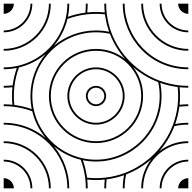

<svg xmlns="http://www.w3.org/2000/svg" viewBox="-20 -1020 1040 1040"><path d="M0 -945C30 -945 55 -970 55 -1000H0ZM55 0C55 -30 30 -55 0 -55V0ZM1000 0V-55C970 -55 945 -30 945 0ZM1000 -945V-1000H945C945 -970 970 -945 1000 -945ZM755 0C755 -135 865 -245 1000 -245V-255C941 -255 885.8 -234.6 842.4 -200.4C877.3 -240.3 905.4 -286.4 924.8 -336.8C949 -342.2 974 -345 1000 -345V-355C976 -355 951.9 -352.5 928.9 -347.9C939.6 -378 947.2 -409.7 951.4 -442.4C967.3 -444.1 984 -445 1000 -445V-455C984 -455 968.1 -454.2 952.6 -452.6C954.2 -468.1 955 -484 955 -500C955 -516 954.2 -531.9 952.6 -547.4C968.1 -545.8 984 -545 1000 -545V-555C982 -555 964.7 -556 947.5 -558.1C911.1 -562.4 876 -571 842.8 -583.6C717.8 -630.8 626.4 -729.5 583.6 -842.8C571 -876 562.4 -911.1 558.1 -947.5C556 -964.7 555 -982 555 -1000H545C545 -984 545.8 -968.1 547.4 -952.6C531.9 -954.2 516 -955 500 -955C484 -955 468.1 -954.2 452.6 -952.6C454.2 -968.1 455 -984 455 -1000H445C445 -984 444.1 -967.3 442.4 -951.4C409.7 -947.2 378 -939.6 347.9 -928.9C353.4 -956 355 -978 355 -1000H345C345 -977 343.1 -952.6 336.2 -922.2C306.3 -794.3 205.8 -693.3 77.8 -663.8C52.8 -658 27 -655 0 -655V-645C24 -645 48.1 -647.5 71.1 -652.1C60.4 -622 52.8 -590.3 48.6 -557.6C32.7 -555.9 16 -555 0 -555V-545C16 -545 31.9 -545.8 47.4 -547.4C45.8 -531.9 45 -516 45 -500C45 -484 45.8 -468.1 47.4 -452.6C31.9 -454.2 16 -455 0 -455V-445C18 -445 35.3 -444 52.5 -441.9C88 -437.7 122.2 -429.4 154.7 -417.3C167.6 -363.3 192.9 -314 227.4 -272.7C166.5 -323.8 88 -355 0 -355V-345C195 -345 345 -185 345 0H355C355 -85 324.2 -165.5 272.1 -227.9C313.5 -193.1 363 -167.7 417.3 -154.7C429.4 -122.2 437.7 -88 441.9 -52.5C444 -35.3 445 -18 445 0H455C455 -16 454.2 -31.9 452.6 -47.4C468.1 -45.8 484 -45 500 -45C516 -45 531.9 -45.8 547.4 -47.4C545.8 -31.9 545 -16 545 0H555C555 -16 555.9 -32.7 557.6 -48.6C590.3 -52.8 622 -60.4 652.1 -71.1C647.5 -48.1 645 -24 645 0H655C655 -26 657.8 -51 663.2 -75.2C713.6 -94.6 759.7 -122.7 799.6 -157.6C765.4 -114.2 745 -59 745 0ZM155 0C155 -86 86 -155 0 -155V-145C80 -145 145 -80 145 0ZM255 0C255 -141 141 -255 0 -255V-245C135 -245 245 -135 245 0ZM855 0C855 -80 920 -145 1000 -145V-155C914 -155 845 -86 845 0ZM1000 -845V-855C920 -855 855 -920 855 -1000H845C845 -914 914 -845 1000 -845ZM1000 -745V-755C865 -755 755 -865 755 -1000H745C745 -859 859 -745 1000 -745ZM1000 -645V-655C800 -655 655 -819 655 -1000H645C645 -813 794 -645 1000 -645ZM0 -845C86 -845 155 -914 155 -1000H145C145 -920 80 -855 0 -855ZM0 -745C141 -745 255 -859 255 -1000H245C245 -865 135 -755 0 -755ZM500 -455C475.2 -455 455 -475.2 455 -500C455 -524.8 475.2 -545 500 -545C524.8 -545 545 -524.8 545 -500C545 -475.2 524.8 -455 500 -455ZM500 -445C530.4 -445 555 -469.6 555 -500C555 -530.4 530.4 -555 500 -555C469.6 -555 445 -530.4 445 -500C445 -469.6 469.6 -445 500 -445ZM500 -355C420 -355 355 -420 355 -500C355 -580 420 -645 500 -645C580 -645 645 -580 645 -500C645 -420 580 -355 500 -355ZM500 -345C585.6 -345 655 -414.4 655 -500C655 -585.6 585.6 -655 500 -655C414.4 -655 345 -585.6 345 -500C345 -414.4 414.4 -345 500 -345ZM500 -255C364.8 -255 255 -364.8 255 -500C255 -635.2 364.8 -745 500 -745C635.2 -745 745 -635.2 745 -500C745 -364.8 635.2 -255 500 -255ZM500 -155C473.2 -155 447.2 -158 422.2 -163.8C294.2 -193.3 193.3 -294.2 163.8 -422.2C158 -447.2 155 -473.2 155 -500C155 -695.4 314.5 -845 500 -845C525.8 -845 551 -842.2 575.2 -836.8C594.1 -787.6 622.1 -741.1 657.8 -700.3C614.4 -734.5 559.6 -755 500 -755C359.2 -755 245 -640.8 245 -500C245 -359.2 359.2 -245 500 -245C640.8 -245 755 -359.2 755 -500C755 -559.5 734.6 -614.2 700.4 -657.6C739.6 -623.3 785.4 -595 836.8 -575.2C842.2 -551 845 -525.8 845 -500C845 -304.6 685.5 -155 500 -155ZM152.1 -428.9C122 -439.6 90.3 -447.2 57.6 -451.4C55.9 -467.3 55 -483.6 55 -500C55 -517.8 56 -535.3 58.1 -552.5C62.3 -588 70.6 -622.2 82.7 -654.7C136.9 -667.6 186.3 -693.1 227.6 -727.7C176.4 -666.8 145 -587.9 145 -500C145 -475.7 147.5 -451.9 152.1 -428.9ZM271.5 -771.6C306.5 -813.1 332.1 -862.8 345.3 -917.3C377.8 -929.4 412 -937.7 447.5 -941.9C464.7 -944 482.2 -945 500 -945C516.4 -945 532.7 -944.1 548.6 -942.4C552.8 -909.7 560.4 -878 571.1 -847.9C548.1 -852.5 524.3 -855 500 -855C414.3 -855 334 -824 271.5 -771.6ZM500 -55C483.6 -55 467.3 -55.9 451.4 -57.6C447.2 -90.3 439.6 -122 428.9 -152.1C451.9 -147.5 475.7 -145 500 -145C690.9 -145 855 -299 855 -500C855 -524.3 852.5 -548.1 847.9 -571.1C878 -560.4 909.7 -552.8 942.4 -548.6C944.1 -532.7 945 -516.4 945 -500C945 -482.2 944 -464.7 941.9 -447.5C937.6 -411.1 929 -376 916.4 -342.8C871.3 -223.6 776.4 -128.7 657.2 -83.6C624 -71 588.9 -62.4 552.5 -58.1C535.3 -56 517.8 -55 500 -55Z"/></svg>

Font: GlukFramesM7
Style: Medium
Weight: 500
Monospace: yes
Designer: gluk
Foundry: gluk
Version: Version 1.01